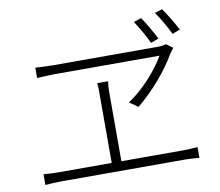

<svg xmlns="http://www.w3.org/2000/svg" viewBox="-84 -905 1123 980"><g transform="rotate(-10 478.0 -415.0)"><path d="M154.1 -29.1H796.2C814.3 -29.1 847.3 -27.7 872.2 -24.9V-81C847.3 -78.8 823.2 -77.1 796.2 -77.1H476.9V-435C476.9 -456 478 -471.9 480.8 -491.1H425.1C427.2 -471.9 426.8 -452.1 426.8 -435V-77.1H154.1C128.2 -77.1 100.9 -78.1 73.9 -81V-24.9C101.9 -27 128.2 -29.1 154.1 -29.1ZM223 -573.9H762.1C721.9 -503.9 646 -418 567.1 -366.1L611.2 -334.9C694.2 -402 773.8 -496.8 817.8 -573.9C823.9 -583.8 832 -592 838.1 -600.9L805 -626.1C794 -622.2 774.9 -620 758.9 -620H220.9C187.9 -620 156.2 -621.8 127.1 -623.9V-570C127.1 -570 188.9 -573.9 223 -573.9ZM663 -766C685 -733 713.8 -683.9 730.8 -646L772 -660.9C752.8 -697.8 724.1 -748.2 703.1 -779.1ZM777 -793C800.1 -759.9 827.8 -712.7 846.9 -671.9L887.1 -687.1C867.2 -727.3 838.1 -773.1 816.1 -805Z"/></g></svg>

Font: Karasuma Gothic
Style: Light
Weight: 300
Designer: Rasmus Andersson / Ryoko Nishizuka
Foundry: rsms
Version: Version 1.00